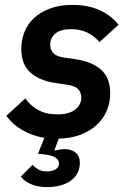

<svg xmlns="http://www.w3.org/2000/svg" viewBox="-20 -554 529 784"><path d="M173 210Q132 210 104.5 197Q77 184 65 167L113 119Q120 128 135 137Q150 146 172 146Q193 146 207 137.5Q221 129 221 113Q221 100 207 90Q193 80 158 76L135 74L161 9Q113 1 72.5 -22Q32 -45 6 -81L83 -152Q106 -121 137.5 -104Q169 -87 214 -87Q263 -87 287.5 -107Q312 -127 312 -156Q312 -175 300 -189Q288 -203 255 -208L206 -215Q141 -225 104 -258Q67 -291 67 -354Q67 -390 79.5 -422.5Q92 -455 118 -479.5Q144 -504 183.5 -519Q223 -534 276 -534Q398 -534 464 -453L386 -382Q367 -406 337.5 -420.5Q308 -435 270 -435Q228 -435 206.5 -417.5Q185 -400 185 -371Q185 -352 197 -338Q209 -324 241 -319L290 -312Q356 -302 393 -269Q430 -236 430 -173Q430 -135 416 -102Q402 -69 375 -44Q348 -19 309 -4Q270 11 220 12L203 57L205 61Q226 55 245 55Q271 55 288.5 69Q306 83 306 111Q306 135 296 153.5Q286 172 268 184.5Q250 197 225.5 203.5Q201 210 173 210Z"/></svg>

Font: IBM Plex Sans SmBld
Style: Italic
Weight: 600
Italic angle: -11°
Designer: Mike Abbink, Paul van der Laan, Pieter van Rosmalen
Foundry: Bold Monday
Version: Version 3.005